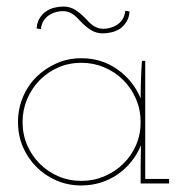

<svg xmlns="http://www.w3.org/2000/svg" viewBox="-20 -561 572 587"><path d="M497 0H410V-54Q410 -70 410.5 -85.5Q411 -101 411 -117Q400 -90 382 -67.5Q364 -45 340.5 -28.5Q317 -12 288.5 -3Q260 6 229 6Q188 6 153 -9Q118 -24 91.5 -50.5Q65 -77 50 -112Q35 -147 35 -188Q35 -228 50 -264Q65 -300 91.5 -326Q118 -352 153 -367.5Q188 -383 229 -383Q291 -383 339.5 -348.5Q388 -314 410 -260Q410 -289 411 -317.5Q412 -346 414 -375H424V-14H497ZM229 -369Q191 -369 158.5 -355Q126 -341 101.5 -316Q77 -291 63 -258Q49 -225 49 -188Q49 -150 63 -117.5Q77 -85 101.5 -60.5Q126 -36 158.5 -22Q191 -8 229 -8Q266 -8 299 -22Q332 -36 357 -60.5Q382 -85 396 -117.5Q410 -150 410 -188Q410 -225 396 -258Q382 -291 357 -316Q332 -341 299 -355Q266 -369 229 -369ZM348 -474Q336 -466 322 -462.5Q308 -459 294 -459Q274 -459 257.5 -469.5Q241 -480 225 -497Q209 -515 197 -521Q185 -527 171 -527Q163 -527 152.5 -524.5Q142 -522 132 -516Q122 -510 114.5 -499.5Q107 -489 105 -472L92 -474Q93 -492 101 -505Q109 -518 120.5 -526Q132 -534 146 -537.5Q160 -541 174 -541Q194 -541 210.5 -530.5Q227 -520 243 -503Q259 -485 271 -479Q283 -473 297 -473Q305 -473 315.5 -475.5Q326 -478 336 -484Q346 -490 353.5 -500.5Q361 -511 363 -528L376 -526Q375 -508 367 -495Q359 -482 348 -474Z"/></svg>

Font: Josefin Slab Thin
Style: Regular
Weight: 100
Designer: Santiago Orozco
Foundry: Typemade
Version: Version 2.000